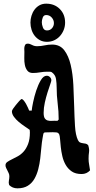

<svg xmlns="http://www.w3.org/2000/svg" viewBox="-20 -947 521 1047"><path d="M131 -709Q142 -709 154.5 -702Q167 -695 182 -695Q203 -695 223 -699.5Q243 -704 264 -704Q307 -704 330.5 -673Q354 -642 365.5 -593Q377 -544 380 -484Q383 -424 384.5 -366.5Q386 -309 389 -259.5Q392 -210 405 -183Q410 -173 417 -170Q424 -167 432 -166Q440 -165 447.5 -163.5Q455 -162 461 -155Q468 -133 465.5 -117.5Q463 -102 463 -81Q463 -65 466 -49.5Q469 -34 471 -18Q453 2 425 2Q392 2 371.5 -12Q351 -26 338.5 -47.5Q326 -69 320 -95Q314 -121 311.5 -145Q309 -169 307.5 -188Q306 -207 303 -214Q298 -224 287.5 -225Q277 -226 268 -226L226 -225Q217 -225 215.5 -212.5Q214 -200 212 -193Q208 -171 205.5 -142.5Q203 -114 199.5 -83.5Q196 -53 188.5 -24Q181 5 167.5 28.5Q154 52 131.5 66Q109 80 75 80Q48 80 30 62Q26 50 28.5 38Q31 26 31 14Q31 5 27.5 -2.5Q24 -10 20.5 -17Q17 -24 13.5 -31Q10 -38 10 -46Q10 -57 20 -64Q30 -71 44.5 -78Q59 -85 76.5 -94.5Q94 -104 108.5 -120Q123 -136 133 -161.5Q143 -187 143 -225L142 -239Q131 -247 114.5 -258Q98 -269 82.5 -282Q67 -295 56 -310Q45 -325 45 -340Q45 -345 51.5 -354.5Q58 -364 66.5 -374.5Q75 -385 83.5 -394.5Q92 -404 97 -407Q103 -407 109.5 -399Q116 -391 122 -380.5Q128 -370 132.5 -359.5Q137 -349 139 -344H153Q154 -358 160.5 -389.5Q167 -421 177.5 -453Q188 -485 202.5 -509.5Q217 -534 235 -534Q245 -534 252.5 -526.5Q260 -519 260 -509Q260 -504 253.5 -486Q247 -468 239 -442.5Q231 -417 224.5 -388Q218 -359 218 -332Q218 -311 224 -302Q230 -293 240 -290Q250 -287 263.5 -288Q277 -289 293 -288L300 -295Q300 -340 294.5 -382.5Q289 -425 289 -470Q289 -492 285.5 -516Q282 -540 261 -554Q256 -556 250 -556Q244 -556 238 -556Q218 -556 198.5 -552.5Q179 -549 159 -549Q139 -549 129 -562Q119 -575 115.5 -593Q112 -611 112.5 -630.5Q113 -650 113 -664Q113 -670 112.5 -677.5Q112 -685 113.5 -692Q115 -699 118.5 -704Q122 -709 131 -709ZM232 -865Q218 -865 213 -851Q208 -837 208 -826Q208 -813 214 -797Q220 -781 236 -781Q253 -781 263.5 -793Q274 -805 274 -821Q274 -838 262 -851.5Q250 -865 232 -865ZM232 -927Q277 -927 306 -898Q335 -869 335 -824Q335 -803 327.5 -784Q320 -765 307 -750.5Q294 -736 276 -727.5Q258 -719 236 -719Q214 -719 197.5 -728Q181 -737 169.5 -751.5Q158 -766 152 -785Q146 -804 146 -824Q146 -842 151.5 -860.5Q157 -879 168 -894Q179 -909 195 -918Q211 -927 232 -927Z"/></svg>

Font: Reclame
Style: Regular
Weight: 400
Designer: Peter Wiegel
Foundry: Peter Wiegel
Version: Version 1.000